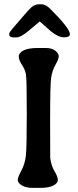

<svg xmlns="http://www.w3.org/2000/svg" viewBox="-20 -914 376 924"><path d="M170.4 -893.6H178.2Q199.7 -893.6 221.7 -871.6Q316.4 -776.9 316.4 -750Q316.4 -734.4 288.1 -734.4Q259.8 -734.4 223.6 -764.6Q209.5 -776.4 190.9 -793.5Q172.4 -810.5 170.9 -810.5L118.2 -766.1Q80.1 -733.9 58.1 -733.9H46.9Q24.4 -733.9 24.4 -748V-751Q24.4 -757.8 38.6 -774.4Q116.2 -866.2 132.3 -879.9Q148.4 -893.6 170.4 -893.6ZM173.8 -9.8H136.7Q104 -9.8 84.7 -22Q65.4 -34.2 65.4 -47.6Q65.4 -61 82.8 -93Q100.1 -125 104.5 -164.8Q108.9 -204.6 108.9 -366.2Q108.9 -527.8 105.2 -553Q101.6 -578.1 85.9 -601.6Q70.3 -625 70.3 -642.3Q70.3 -659.7 93.5 -671.4Q116.7 -683.1 163.1 -683.1H200.2Q229 -683.1 245.8 -670.2Q262.7 -657.2 262.7 -643.6Q262.7 -629.9 246.8 -601.8Q231 -573.7 226.1 -539.6Q221.2 -505.4 221.2 -330.6Q221.2 -155.8 221.7 -152.3Q227.1 -115.2 242.7 -89.4Q258.3 -63.5 258.3 -47.6Q258.3 -31.7 235.8 -20.8Q213.4 -9.8 173.8 -9.8Z"/></svg>

Font: Averia Gruesa Libre
Style: Regular
Weight: 400
Italic angle: -1.70001°
Version: Version 1.002